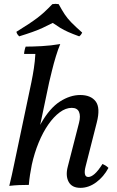

<svg xmlns="http://www.w3.org/2000/svg" viewBox="-20 -936 591 972"><path d="M27 5Q34 -24 40 -50.5Q46 -77 51 -102L139 -520Q146 -554 151.5 -590Q157 -626 159 -663H102Q102 -670 104.5 -681.5Q107 -693 110 -700Q145 -700 191.5 -702.5Q238 -705 285 -713Q274 -687 263 -651Q252 -615 243.5 -580Q235 -545 229 -520L141 -102Q136 -77 132 -51.5Q128 -26 126 0Q100 0 76.5 1Q53 2 27 5ZM387 15Q344 15 327.5 -15.5Q311 -46 323 -92L380 -314Q389 -349 380 -369.5Q371 -390 343 -390Q313 -390 282.5 -367.5Q252 -345 224.5 -305.5Q197 -266 175.5 -213.5Q154 -161 141 -102H115Q144 -235 188 -312Q232 -389 283.5 -422Q335 -455 386 -455Q440 -455 464.5 -422.5Q489 -390 470 -316L413 -92Q407 -69 410 -54.5Q413 -40 427 -40Q441 -40 458.5 -55Q476 -70 499 -106Q508 -102 515 -97.5Q522 -93 529 -86Q505 -41 467 -13Q429 15 387 15ZM77 -752Q72 -757 68.5 -762Q65 -767 63 -775Q100 -798 125 -814.5Q150 -831 168.5 -845Q187 -859 205 -875.5Q223 -892 245 -915Q261 -918 277 -915Q294 -884 307.5 -863.5Q321 -843 341 -822.5Q361 -802 396 -771Q390 -758 381 -752Q348 -764 325.5 -774Q303 -784 285 -795Q267 -806 247 -820Q220 -806 196 -795Q172 -784 144 -774Q116 -764 77 -752Z"/></svg>

Font: Poltawski Nowy
Style: Italic
Weight: 400
Italic angle: -12°
Designer: Adam Pótawski, Mateusz Machalski, Borys Kosmynka, Ania Wieluska
Foundry: Capitalics.wtf
Version: Version 1.001;gftools[0.9.25]